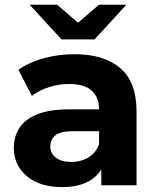

<svg xmlns="http://www.w3.org/2000/svg" viewBox="-20 -771 657 799"><path d="M401.5 0V-104.8L392.2 -128.4V-316.1Q392.2 -366.3 361.6 -393.9Q331.1 -421.6 267.6 -421.6Q225.2 -421.6 183.6 -408.3Q142 -395 112.6 -371.9L56.8 -480.5Q101.2 -512.3 163.1 -528.9Q225 -545.5 289 -545.5Q412.5 -545.5 480.3 -487.7Q548.2 -429.8 548.2 -307.3V0ZM238.1 7.6Q175.3 7.6 130.3 -13.6Q85.3 -34.8 61.4 -71.8Q37.5 -108.8 37.5 -155.2Q37.5 -202.7 60.9 -238.8Q84.2 -274.9 135.2 -295.4Q186.2 -315.9 268.2 -315.9H410.5V-225.1H285.5Q230.2 -225.1 209.7 -207.2Q189.3 -189.4 189.3 -161.6Q189.3 -132.3 212.6 -114.7Q235.8 -97 276.5 -97Q315.8 -97 347.1 -115.3Q378.3 -133.5 392.2 -170.2L415.7 -97.7Q399.1 -46.4 354.1 -19.4Q309.1 7.6 238.1 7.6ZM235.9 -607 103.6 -751.3H217.7L356.1 -632.2H253.3L391.7 -751.3H505.8L373.6 -607Z"/></svg>

Font: Montserrat Thin
Style: Regular
Weight: 100
Designer: Julieta Ulanovsky
Foundry: Julieta Ulanovsky
Version: Version 9.000